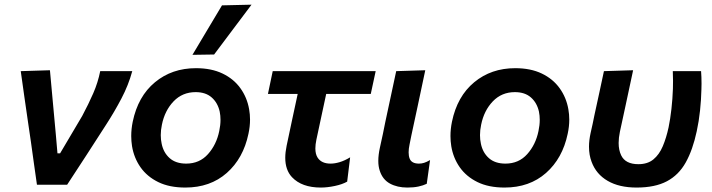

<svg xmlns="http://www.w3.org/2000/svg" viewBox="-20 -810 3123 842"><path d="M142 0Q135.5 -47 128.5 -95Q121.5 -143.5 115.5 -188.5L102.5 -277Q94.5 -332 86.5 -387.8Q78.5 -443.5 71 -498L199 -502Q204.5 -441.5 211.5 -365Q218.5 -288.5 225 -218.5L232 -137.5H243.5L340.5 -301.5Q368.5 -354 389 -401Q409.5 -448 419.5 -498H560Q543.5 -437 512.5 -378Q481.5 -319 445.5 -263.5Q402.5 -196.5 359.5 -130.2Q316.5 -64 274.5 0Z M792.5 12.5Q723 12.5 674 -11.5Q625 -35.5 596.2 -76.5Q567.5 -117.5 559 -169Q555.5 -191 555.5 -213.5Q555.5 -244 562 -276Q585 -387.5 659.5 -449.2Q734 -511 839.5 -511Q907 -511 956 -487.5Q1005 -464 1034.2 -423.2Q1063.5 -382.5 1072.5 -331Q1076.5 -308.5 1076.5 -285.5Q1076.5 -255 1069.5 -223Q1047 -115.5 974.5 -51.5Q902 12.5 792.5 12.5ZM796.5 -92.5Q855 -92.5 892.2 -134.2Q929.5 -176 941.5 -235.5Q947 -261 947 -284.5Q947 -303 943.5 -320.5Q935 -359 908.5 -382.5Q882 -406 838 -406Q780 -406 741.2 -365.5Q702.5 -325 690 -263Q685 -239.5 685 -217.5Q685 -197.5 689 -179.5Q697 -140.5 724 -116.5Q751 -92.5 796.5 -92.5ZM824 -569.5Q857 -624.5 889 -678.5Q921.5 -732.5 953.5 -786.5L1083 -789.5Q1041 -733.5 1000 -679Q959 -624.5 919 -571Z M1387 12.5Q1303.5 12.5 1260.5 -33Q1231 -64.5 1231 -118Q1231 -142 1237 -171Q1249 -228.5 1260.5 -282Q1272 -335.5 1285.5 -398H1155L1176 -498H1627.5L1606 -398H1410.5Q1399.5 -347.5 1389 -298Q1378.5 -248 1367.5 -197.5Q1363 -176 1363 -159Q1363 -134 1373 -118.5Q1390 -92.5 1429.5 -92.5Q1448 -92.5 1469.2 -98.8Q1490.5 -105 1515.5 -120L1502.5 -13.5Q1481.5 -1.5 1448.5 5.5Q1415.5 12.5 1387 12.5Z M1766.5 12.5Q1722 12.5 1690 -5Q1658 -22.5 1645.5 -61Q1639 -80 1639 -104.5Q1639 -130.5 1646 -162.5L1659 -222Q1664 -246.5 1669.5 -274Q1684 -341.5 1695 -393Q1706 -444.5 1717.5 -498L1845 -502Q1826.5 -414.5 1810.8 -340.5Q1795 -266.5 1784 -216L1776 -176Q1772 -157 1772 -142Q1772 -126 1776.5 -114.5Q1785 -92.5 1817.5 -92.5Q1829 -92.5 1840 -96Q1851 -99.5 1866 -108L1851.5 -4Q1836 3.5 1815 8Q1794 12.5 1766.5 12.5Z M2192.5 12.5Q2123 12.5 2074 -11.5Q2025 -35.5 1996.2 -76.5Q1967.5 -117.5 1959 -169Q1955.5 -191 1955.5 -213.5Q1955.5 -244 1962 -276Q1985 -387.5 2059.5 -449.2Q2134 -511 2239.5 -511Q2307 -511 2356 -487.5Q2405 -464 2434.2 -423.2Q2463.5 -382.5 2472.5 -331Q2476.5 -308.5 2476.5 -285.5Q2476.5 -255 2469.5 -223Q2447 -115.5 2374.5 -51.5Q2302 12.5 2192.5 12.5ZM2196.5 -92.5Q2255 -92.5 2292.2 -134.2Q2329.5 -176 2341.5 -235.5Q2347 -261 2347 -284.5Q2347 -303 2343.5 -320.5Q2335 -359 2308.5 -382.5Q2282 -406 2238 -406Q2180 -406 2141.2 -365.5Q2102.5 -325 2090 -263Q2085 -239.5 2085 -217.5Q2085 -197.5 2089 -179.5Q2097 -140.5 2124 -116.5Q2151 -92.5 2196.5 -92.5Z M2771.5 12.5Q2695.5 12.5 2645 -16.8Q2594.5 -46 2574.5 -100Q2563 -130 2563 -166.5Q2563 -194.5 2570 -226.5Q2575 -248.5 2579 -266.8Q2583 -285 2586.5 -303.5Q2599 -361 2608.8 -406Q2618.5 -451 2628.5 -498L2756.5 -502Q2739 -420 2724 -350Q2709 -280 2698.5 -232Q2693 -205.5 2693 -183Q2693 -152 2704 -129Q2722.5 -90 2779.5 -90Q2820 -90 2845.5 -111Q2871 -132 2886.5 -168.5Q2902 -205 2912 -251.5Q2919.5 -287.5 2924.5 -332Q2929.5 -376.5 2931 -420.5Q2931.5 -439 2931.5 -456Q2931.5 -478.5 2930.5 -498H3054.5Q3056.5 -473 3056.5 -443Q3056.5 -431 3056 -418Q3055 -373 3050 -325.5Q3045 -278 3035.5 -234.5Q3018 -152.5 2987.2 -97.5Q2956.5 -42.5 2904.5 -15Q2852.5 12.5 2771.5 12.5Z"/></svg>

Font: Heraclito SemiBold
Style: Italic
Weight: 600
Italic angle: -12°
Designer: Kostas Bartsokas (font) & Cristiano Sobral (main changes)
Foundry: Kostas Bartsokas (font) & Cristiano Sobral (main changes)
Version: Version 1.00;July 8, 2020;FontCreator 13.0.0.2655 64-bit